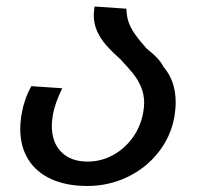

<svg xmlns="http://www.w3.org/2000/svg" viewBox="-20 -574 640 606"><path d="M44 -167Q44 -190.5 48.5 -216Q57 -263 79 -302L176.5 -295.5Q153.5 -248.5 147 -212.5Q143.5 -190.5 143.5 -177Q143.5 -124.5 173.5 -94.2Q203.5 -64 256.5 -64Q298.5 -64 335.8 -84Q373 -104 398.5 -139.2Q424 -174.5 432 -219Q435 -235 435 -249Q435 -276 425.5 -298.8Q416 -321.5 401 -340.5Q386 -359.5 360 -387Q332.5 -411.5 315 -431.5Q297.5 -451.5 286.8 -475Q276 -498.5 276 -526.5Q276 -537.5 278.5 -553.5L379 -546.5Q379.5 -524 385.2 -506.2Q391 -488.5 404.2 -468.8Q417.5 -449 443 -420.5Q464 -404 476.8 -390.2Q489.5 -376.5 496 -363Q534.5 -319 534.5 -250.5Q534.5 -231 530.5 -206Q519.5 -143.5 480.2 -93.5Q441 -43.5 382 -15.2Q323 13 255.5 13Q189.5 13 141.8 -8.8Q94 -30.5 69 -71Q44 -111.5 44 -167Z"/></svg>

Font: JuliaMono MediumItalic
Style: Regular
Weight: 500
Italic angle: -9°
Monospace: yes
Designer: cormullion
Foundry: corm
Version: Version 0.049; ttfautohint (v1.8.4)